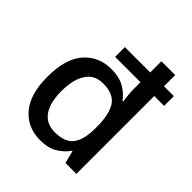

<svg xmlns="http://www.w3.org/2000/svg" viewBox="-209 -897 1044 1044"><g transform="rotate(45 313.0 -375.0)"><path d="M268 10Q170 10 111 -59Q52 -128 52 -263Q52 -401 112 -469.5Q172 -538 269 -538Q331 -538 370 -515Q409 -492 433 -459H439Q436 -474 433.5 -502Q431 -530 431 -548V-599H236V-674H431V-760H537V-674H613V-599H537V0H453L435 -72H431Q407 -37 368 -13.5Q329 10 268 10ZM294 -77Q371 -77 403 -119Q435 -161 435 -246V-262Q435 -354 404.5 -402.5Q374 -451 292 -451Q227 -451 194 -400.5Q161 -350 161 -261Q161 -172 194.5 -124.5Q228 -77 294 -77Z"/></g></svg>

Font: Noto Sans Myanmar Medium
Style: Regular
Weight: 500
Designer: Monotype Design Team
Foundry: Monotype Imaging Inc.
Version: Version 2.107; ttfautohint (v1.8.4.7-5d5b)